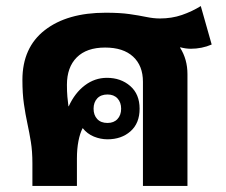

<svg xmlns="http://www.w3.org/2000/svg" viewBox="-20 -614 747 634"><path d="M87 0V-75Q87 -114 82 -145Q77 -176 70.5 -206Q64 -236 59 -270.5Q54 -305 54 -350Q54 -457 128 -514.5Q202 -572 329 -572Q376 -572 407.5 -567.5Q439 -563 463 -558Q487 -553 508 -553Q547 -553 580.5 -564.5Q614 -576 643 -594L679 -467Q663 -460 645.5 -456.5Q628 -453 610 -453Q593 -453 575 -458V-456Q599 -418 599 -369V0H452V-344Q452 -397 419.5 -427Q387 -457 327 -457Q266 -457 233.5 -424.5Q201 -392 201 -334Q201 -312 202.5 -294.5Q204 -277 206 -263H207Q227 -307 260 -332Q293 -357 333 -357Q379 -357 410 -330Q441 -303 441 -255Q441 -207 411 -180.5Q381 -154 335 -154Q312 -154 290 -163Q268 -172 253 -191Q244 -174 239 -148Q234 -122 234 -91V0ZM335 -208Q356 -208 368 -221Q380 -234 380 -255Q380 -276 368 -289Q356 -302 335 -302Q313 -302 301 -289Q289 -276 289 -255Q289 -234 301 -221Q313 -208 335 -208Z"/></svg>

Font: Noto Sans Thai Looped
Style: Bold
Weight: 700
Designer: Sasikarn Vongin, Ben Mitchell
Foundry: The Fontpad Ltd
Version: Version 1.001; ttfautohint (v1.8.4.7-5d5b)